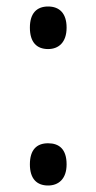

<svg xmlns="http://www.w3.org/2000/svg" viewBox="-20 -559 297 591"><path d="M128 -408C160 -408 185 -428 185 -474C185 -518 163 -539 128 -539C93 -539 72 -518 72 -474C72 -429 93 -408 128 -408ZM128 12C160 12 185 -8 185 -53C185 -100 162 -118 128 -118C93 -118 72 -98 72 -53C72 -9 93 12 128 12Z"/></svg>

Font: Noto Sans Malayalam Condensed
Style: Regular
Weight: 400
Width: 3
Designer: Jelle Bosma - Monotype Design Team
Foundry: Monotype Imaging Inc.
Version: Version 2.104